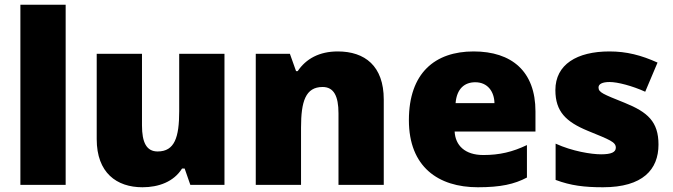

<svg xmlns="http://www.w3.org/2000/svg" viewBox="-20 -780 2838 810"><path d="M257 0V-760H66V0Z M927 -553H736V-311C736 -201 717 -141 645 -141C598 -141 579 -179 579 -251V-553H388V-193C388 -51 472 10 581 10C649 10 713 -13 748 -69H759L783 0H927Z M1405 -563C1327 -563 1271 -532 1236 -480H1229L1203 -553H1059V0H1250V-242C1250 -352 1269 -413 1341 -413C1388 -413 1408 -375 1408 -302V0H1599V-360C1599 -502 1519 -563 1405 -563Z M1978 -563C1815 -563 1705 -472 1705 -273C1705 -76 1829 10 1996 10C2092 10 2150 -3 2203 -31V-168C2142 -139 2088 -126 2019 -126C1941 -126 1901 -167 1898 -225H2239V-310C2239 -479 2139 -563 1978 -563ZM1985 -433C2037 -433 2065 -394 2066 -345H1902C1907 -406 1940 -433 1985 -433Z M2758 -170C2758 -267 2712 -307 2616 -346C2524 -383 2505 -390 2505 -411C2505 -426 2522 -434 2552 -434C2585 -434 2647 -418 2702 -393L2754 -516C2685 -547 2624 -563 2551 -563C2414 -563 2323 -508 2323 -400C2323 -309 2368 -266 2460 -228C2553 -190 2578 -181 2578 -157C2578 -138 2559 -129 2516 -129C2474 -129 2394 -142 2324 -174V-21C2388 3 2445 10 2524 10C2692 10 2758 -65 2758 -170Z"/></svg>

Font: Noto Sans Arabic UI Bk
Style: Regular
Weight: 900
Designer: Monotype Design Team, Nadine Chahine and Nizar Qandah
Foundry: Monotype Imaging Inc.
Version: Version 2.010